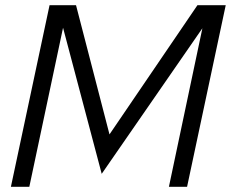

<svg xmlns="http://www.w3.org/2000/svg" viewBox="-20 -720 890 740"><path d="M22 0 171 -700H273L402 -202L741 -700H850L701 0H631L760 -611L372 -50L223 -613L93 0Z"/></svg>

Font: Red Hat Display
Style: Italic
Weight: 300
Italic angle: -12°
Designer: Pentagram, MCKL
Foundry: Pentagram, MCKL
Version: Version 1.023